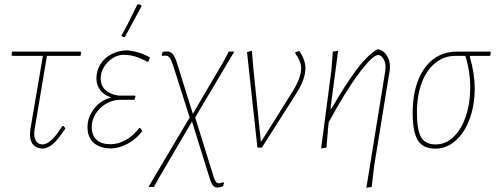

<svg xmlns="http://www.w3.org/2000/svg" viewBox="-20 -695 2335 904"><path d="M143 -87 141 -67Q141 -42 151.5 -28.5Q162 -15 181 -15Q200 -15 224 -37.5Q248 -60 273 -101H280L288 -90Q255 -41 234 -21Q213 -1 185 5Q154 5 137.5 -12.5Q121 -30 121 -64L123 -86L182 -432H38L34 -436L37 -452H359L362 -448L359 -432H201Z M686 -424 679 -405 673 -404Q617 -437 562 -437Q535 -437 510 -421Q485 -405 469.5 -379Q454 -353 454 -325Q454 -293 475.5 -272Q497 -251 537 -245H615L618 -241L613 -225H546Q511 -225 480 -207Q449 -189 430.5 -159.5Q412 -130 412 -98Q412 -58 434.5 -37Q457 -16 500 -16Q536 -16 571.5 -35.5Q607 -55 635 -92H641L650 -78Q623 -42 585 -20.5Q547 1 507 4Q451 4 421.5 -22Q392 -48 392 -97Q392 -144 424 -184.5Q456 -225 504 -236Q470 -247 452 -270.5Q434 -294 434 -326Q434 -363 453 -393Q472 -423 506 -440.5Q540 -458 581 -458Q642 -451 686 -424ZM632 -675 645 -671 646 -665Q623 -622 568 -521L563 -520L551 -526Q585 -586 627 -674Z M1011 168Q1018 168 1031 163L1035 166L1030 182Q1015 188 1004 188Q991 188 983 178.5Q975 169 968 147L884 -123L728 143L705 185H679L873 -142L795 -387Q786 -415 778.5 -424Q771 -433 759 -433Q750 -433 744 -432L741 -436L746 -451Q760 -453 764 -453Q783 -453 793.5 -440.5Q804 -428 814 -396L888 -159L1035 -410L1057 -452H1083L899 -142L986 138Q991 154 996.5 161Q1002 168 1011 168Z M1418 -373Q1418 -323 1377 -258L1213 0H1192L1143 -450L1166 -456L1172 -382L1208 -30H1211L1360 -268Q1398 -330 1398 -374Q1398 -406 1370 -444L1371 -449L1389 -455Q1418 -414 1418 -373Z M1816 -377 1815 -364 1742 84 1730 185 1705 189 1794 -361 1795 -376Q1796 -401 1785 -418.5Q1774 -436 1761 -436Q1735 -436 1671 -351Q1607 -266 1528 -120L1526 -106L1517 0L1492 4L1540 -362L1547 -452L1572 -456L1536 -184H1541Q1606 -296 1655.5 -363Q1705 -430 1754 -462H1765Q1789 -455 1803 -431.5Q1817 -408 1816 -377Z M2194 -432 2192 -428Q2215 -350 2215 -278Q2215 -200 2191.5 -135.5Q2168 -71 2125.5 -33Q2083 5 2029 5Q1972 5 1947.5 -34Q1923 -73 1923 -163Q1923 -251 1948.5 -316.5Q1974 -382 2021 -417Q2068 -452 2132 -452H2288L2291 -448L2288 -432ZM2171 -432H2124Q2071 -432 2029.5 -398.5Q1988 -365 1965.5 -304.5Q1943 -244 1943 -165Q1943 -83 1963 -49Q1983 -15 2031 -15Q2079 -15 2116 -51Q2153 -87 2173.5 -148Q2194 -209 2194 -282Q2194 -360 2171 -432Z"/></svg>

Font: Luna Sans Thin
Style: Italic
Weight: 250
Italic angle: -7°
Designer: Juan Pablo del Peral
Foundry: Huerta Tipografica
Version: Version 2.001; ttfautohint (v1.5)